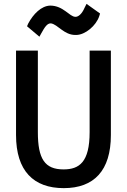

<svg xmlns="http://www.w3.org/2000/svg" viewBox="-20 -962 657 994"><path d="M63 -700V-263C63 -77 154 12 310 12C467 12 554 -79 554 -263V-700H444V-278C444 -122 390 -85 309 -85C212 -85 176 -139 176 -278V-700ZM244 -841C280 -835 311 -781 370 -781H374C421 -781 478 -829 494 -879L498 -892L428 -942L418 -922C403 -887 384 -875 372 -875H370C340 -875 308 -933 240 -933C194 -932 152 -889 126 -840L120 -826L184 -772L194 -790C212 -823 225 -841 242 -841Z"/></svg>

Font: Mint Spirit
Style: Bold
Weight: 700
Designer: HARENDAL Hirwen
Foundry: Arkandis Digital Foundry.
Version: Version 1.004;FFEdit